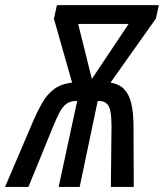

<svg xmlns="http://www.w3.org/2000/svg" viewBox="-78 -734 644 754"><path d="M-58.1 0 43.9 -238.8Q66.4 -292.5 86.7 -328.1Q106.9 -363.8 134.3 -384Q161.6 -404.3 205.1 -409.7L133.8 -660.2L145.5 -713.9H545.9L534.2 -661.1L356 -409.7Q390.6 -403.8 410.2 -383.1Q429.7 -362.3 437.7 -327.1Q445.8 -292 446.3 -242.2L447.3 0H357.4L359.9 -239.7Q359.9 -274.4 355.7 -296.1Q351.6 -317.9 340.8 -327.6Q330.1 -337.4 309.1 -337.4H305.7L234.9 0H152.3L225.1 -337.4H219.7Q197.3 -337.4 182.4 -325.9Q167.5 -314.5 155.5 -292Q143.6 -269.5 129.9 -235.4L33.7 0ZM282.7 -423.8 427.2 -640.1H229Z"/></svg>

Font: Open Sans Condensed Medium
Style: Italic
Weight: 500
Width: 3
Italic angle: -12°
Designer: Monotype Design Team
Foundry: Monotype Imaging Inc.
Version: Version 3.000